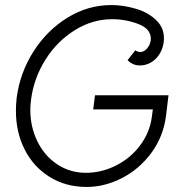

<svg xmlns="http://www.w3.org/2000/svg" viewBox="-20 -719 746 760"><path d="M647 -342 637 -259Q626 -177 578.5 -113Q531 -49 462.5 -14Q394 21 323 21Q240 21 176 -19Q112 -59 77.5 -127.5Q43 -196 43 -280Q43 -305 46 -332Q59 -431 112.5 -515Q166 -599 247 -649Q328 -699 421 -699Q469 -699 519 -684Q569 -669 601.5 -636Q634 -603 628 -552Q622 -511 595.5 -485.5Q569 -460 533 -460Q518 -460 505.5 -466Q493 -472 485 -481L516 -520Q519 -517 525 -515Q531 -513 535 -513Q551 -513 564 -529.5Q577 -546 577 -566Q577 -605 527.5 -624Q478 -643 424 -643Q346 -643 276 -599.5Q206 -556 160 -483Q114 -410 103 -325Q100 -304 100 -284Q100 -217 128 -159.5Q156 -102 206.5 -68.5Q257 -35 320 -35Q382 -35 439.5 -64Q497 -93 535 -144Q573 -195 581 -256L585 -286H349L356 -342Z"/></svg>

Font: Bellota
Style: Italic
Weight: 400
Italic angle: -7.5°
Designer: Kemie Guaida
Foundry: Kemie Guaida
Version: Version 4.001